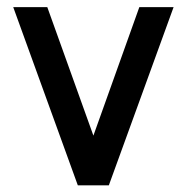

<svg xmlns="http://www.w3.org/2000/svg" viewBox="-20 -520 538 553"><path d="M293.5 13.7H204.1L18.1 -499.5H116.2L249 -129.4L381.3 -499.5H480Z"/></svg>

Font: Potro Sans Bangla
Style: Bold
Weight: 700
Designer: Jayed Ahsan Saad
Foundry: Codepotro
Version: Potro Sans Bangla;Version 0.996;CodepotroFonts;